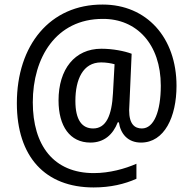

<svg xmlns="http://www.w3.org/2000/svg" viewBox="-20 -736 848 843"><path d="M755 -359C755 -571 624 -716 431 -716C199 -717 54 -537 54 -283C54 -48 178 87 391 87C466 87 527 72 579 49V-17C529 5 461 24 392 24C215 24 124 -98 124 -287C124 -483 226 -653 431 -653C580 -654 686 -542 686 -360C686 -247 656 -172 603 -172C572 -172 547 -190 547 -252C547 -259 548 -273 549 -295L558 -500C526 -512 475 -522 425 -522C308 -522 237 -432 237 -295C237 -182 287 -110 377 -110C437 -110 476 -145 497 -199H502C509 -149 541 -110 599 -110C702 -110 755 -223 755 -359ZM311 -293C311 -387 344 -462 424 -462C447 -462 468 -458 483 -454L476 -327C471 -229 446 -172 389 -172C340 -172 311 -209 311 -293Z"/></svg>

Font: Noto Sans Ethiopic SemiCondensed
Style: Regular
Weight: 400
Width: 4
Designer: Monotype Design Team
Foundry: Monotype Imaging Inc.
Version: Version 2.102